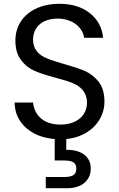

<svg xmlns="http://www.w3.org/2000/svg" viewBox="-20 -726 627 1011"><path d="M116 -54C155 -19 205 1 268 6V119H318C362 119 382 131 382 162C382 194 362 206 318 206H221V265H336C408 265 458 225 458 162C458 98 408 63 333 63C332 63 330 63 329 63V6C456 -6 530 -96 530 -190C530 -234 520 -269 500 -295C480 -320 456 -339 428 -352C400 -364 363 -376 317 -389C279 -400 250 -409 229 -418C187 -434 154 -465 154 -516C154 -587 207 -628 283 -628C364 -628 416 -580 423 -527H523C518 -581 494 -624 453 -657C411 -690 357 -706 292 -706C155 -706 61 -628 61 -513C61 -470 71 -435 91 -410C110 -384 134 -365 162 -353C189 -341 226 -329 272 -317C309 -307 339 -298 361 -289C405 -272 438 -239 438 -186C438 -118 385 -70 298 -70C207 -70 161 -121 154 -186H57C58 -133 77 -89 116 -54Z"/></svg>

Font: Poppins
Style: Regular
Weight: 400
Designer: Ninad Kale (Devanagari), Jonny Pinhorn (Latin)
Foundry: Indian Type Foundry
Version: 4.004